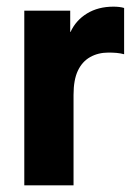

<svg xmlns="http://www.w3.org/2000/svg" viewBox="-20 -557 411 577"><path d="M53 0V-525H191V-461H192Q208 -496 241.5 -516.5Q275 -537 321 -537Q330 -537 338.5 -536Q347 -535 353 -533V-394Q342 -397 330.5 -398Q319 -399 306 -399Q275 -399 251 -385.5Q227 -372 214 -344.5Q201 -317 201 -272V0Z"/></svg>

Font: TikTok Sans 24pt
Style: Bold
Weight: 700
Version: Version 4.000